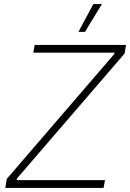

<svg xmlns="http://www.w3.org/2000/svg" viewBox="-20 -920 637 940"><path d="M6 0H487L494 -38H62L63 -46L590 -658L597 -700H150L143 -662H541L539 -655L13 -44ZM479 -900H437L364 -764H396Z"/></svg>

Font: Fixel Display 20240404 ExLight
Style: Italic
Weight: 200
Italic angle: -10°
Designer: AlfaBravo + MacPaw
Foundry: Kyrylo Tkachov, Marchela Mozhyna, Serhii Makarenko, Maria Weinstein, Zakhar Kryvoshyya
Version: Version 1.211;Glyphs 3.2 (3225)